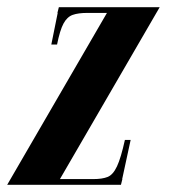

<svg xmlns="http://www.w3.org/2000/svg" viewBox="-88 -515 472 535"><path d="M249 0H-68L210 -479H72L76 -495H357L79 -16H253ZM159 -495 155 -479Q130 -479 114.5 -473.5Q99 -468 89 -449.5Q79 -431 71 -391H55L76 -495ZM170 0 172 -16Q197 -16 212 -22Q227 -28 238 -51.5Q249 -75 260 -125H276L249 0Z"/></svg>

Font: Emberly Black
Style: Italic
Weight: 900
Italic angle: -12°
Designer: Rajesh Rajput
Foundry: Rajesh Rajput
Version: Version 1.000